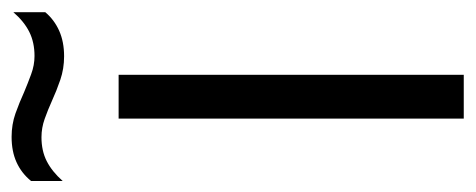

<svg xmlns="http://www.w3.org/2000/svg" viewBox="-298 -556 820 331"><g transform="rotate(-90 111.5 -390.0)"><path d="M73 0V-595H148.5V0ZM180.5 -689Q159 -689 140 -695.5Q121 -702 103.5 -710Q88 -717 72.5 -722.5Q57 -728 41 -728Q17.5 -728 -0.2 -719Q-18 -710 -34.5 -691.5V-746Q-21 -762.5 -2.2 -771Q16.5 -779.5 41.5 -779.5Q63 -779.5 82 -772.8Q101 -766 118.5 -758Q134 -751.5 149.5 -745.8Q165 -740 181 -740Q204.5 -740 222.5 -749Q240.5 -758 256.5 -776.5V-721.5Q243.5 -706 224.5 -697.5Q205.5 -689 180.5 -689Z"/></g></svg>

Font: Encode Sans SC Condensed
Style: Regular
Weight: 400
Width: 3
Designer: Multiple Designers
Foundry: Impallari Type
Version: Version 3.002